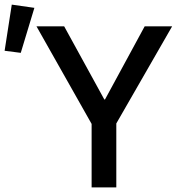

<svg xmlns="http://www.w3.org/2000/svg" viewBox="-42 -812 778 832"><path d="M48 -583 -22 -592 9 -792 107 -778ZM355 0V-275L116 -698H236L410 -381H413L585 -698H704L462 -277V0Z"/></svg>

Font: Anuphan Medium
Style: Regular
Weight: 500
Designer: Mike Abbink, Paul van der Laan, Pieter van Rosmalen, Mint Tantisuwanna
Foundry: Bold Monday; Cadson Demak
Version: Version 3.002;hotconv 1.0.109;makeotfexe 2.5.65596